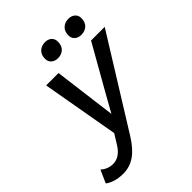

<svg xmlns="http://www.w3.org/2000/svg" viewBox="-348 -825 1173 1173"><g transform="rotate(-45 239.0 -238.5)"><path d="M22 215Q-18 215 -48 205.5Q-78 196 -97 181L-60 98Q-26 129 19 129Q77 129 118 63L157 0L69 -500H176L212 -219L228 -95L294 -213L457 -500H575L214 81Q170 152 123.5 183.5Q77 215 22 215ZM440 -566Q414 -566 397.5 -580.5Q381 -595 381 -619Q381 -654 401.5 -673Q422 -692 453 -692Q479 -692 495.5 -677.5Q512 -663 512 -639Q512 -603 491.5 -584.5Q471 -566 440 -566ZM238 -566Q212 -566 195.5 -580.5Q179 -595 179 -619Q179 -654 199.5 -673Q220 -692 251 -692Q277 -692 293 -677.5Q309 -663 309 -639Q309 -603 289 -584.5Q269 -566 238 -566Z"/></g></svg>

Font: Work Sans Medium
Style: Italic
Weight: 500
Italic angle: -13°
Designer: Wei Huang
Foundry: Wei Huang
Version: Version 2.012; ttfautohint (v1.8.3)